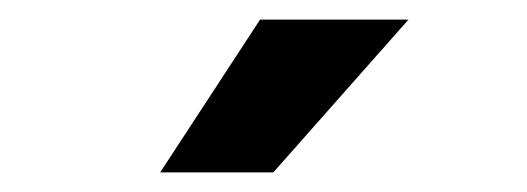

<svg xmlns="http://www.w3.org/2000/svg" viewBox="-20 -752 538 196"><path d="M143.5 -576 245.5 -732H397L259 -576Z"/></svg>

Font: Overpass ExtraBold
Style: Regular
Weight: 800
Designer: Delve Withrington, Dave Bailey, Thomas Jockin
Foundry: Delve Fonts LLC
Version: Version 4.000; ttfautohint (v1.8.3)